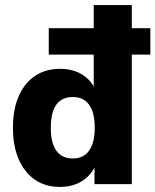

<svg xmlns="http://www.w3.org/2000/svg" viewBox="-20 -725 612 756"><path d="M215 11Q159 11 118 -17Q77 -45 54 -97Q31 -149 31 -222Q31 -295 54 -347Q77 -399 118.5 -426.5Q160 -454 216 -454Q270 -454 308 -428.5Q346 -403 360 -359H349V-510H172V-614H349V-705H499V-614H572V-510H499V0H352V-87H361Q347 -43 309 -16Q271 11 215 11ZM266 -101Q309 -101 331 -132Q353 -163 353 -222Q353 -282 331 -312.5Q309 -343 266 -343Q238 -343 218.5 -329.5Q199 -316 189.5 -289Q180 -262 180 -222Q180 -162 202 -131.5Q224 -101 266 -101Z"/></svg>

Font: Nunito Sans 12pt ExtraLight
Style: Weight 830 Width 84 Optical size 12.0 YTLC 445
Weight: 830
Width: 4
Designer: Vernon Adams
Foundry: Vernon Adams
Version: Version 3.101;gftools[0.9.27]